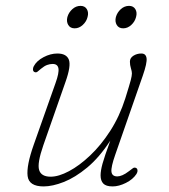

<svg xmlns="http://www.w3.org/2000/svg" viewBox="-20 -644 592 671"><path d="M455.5 -57Q460 -55 460.5 -48.8Q461 -42.5 457 -36Q444.5 -17 420 -4.8Q395.5 7.5 373.5 7.5Q350.5 7.5 341 -2.5Q331.5 -12.5 331.5 -31Q331.5 -47 338.2 -71.8Q345 -96.5 365.5 -152.5Q327 -93.5 284.8 -58.5Q242.5 -23.5 203 -8Q163.5 7.5 132.5 7.5Q81 7.5 76.5 -28.8Q72 -65 98 -138.5L174 -353.5Q187 -389.5 184.2 -405Q181.5 -420.5 164 -420.5Q154.5 -420.5 144.8 -417Q135 -413.5 123 -403.5Q116 -397.5 111 -393.5Q106 -389.5 100 -392.5Q95.5 -395 95.2 -401Q95 -407 98 -412.5Q108 -431.5 132.2 -444.2Q156.5 -457 180.5 -457Q212 -457 220.5 -435.8Q229 -414.5 209 -358L131.5 -136.5Q109.5 -73 116.8 -49.8Q124 -26.5 157 -26.5Q185 -26.5 221.2 -45.8Q257.5 -65 295.2 -100.8Q333 -136.5 365.5 -187Q398 -237.5 418 -300.5Q433 -348.5 437 -364Q441 -379.5 441 -387.5Q441 -394.5 437.5 -405.5Q434 -416.5 434 -428.5Q434 -441.5 446.2 -449.2Q458.5 -457 474 -457Q490 -457 492.2 -440.5Q494.5 -424 479 -379.5L383 -104Q367.5 -60 369.5 -43.8Q371.5 -27.5 390 -27.5Q398 -27.5 408 -31.8Q418 -36 431 -46Q438.5 -51.5 444 -55.8Q449.5 -60 455.5 -57ZM241 -545Q225.5 -545 218.5 -556.8Q211.5 -568.5 215.5 -584.5Q220 -600.5 232.8 -612Q245.5 -623.5 261.5 -623.5Q276.5 -623.5 283.5 -612Q290.5 -600.5 286 -584.5Q282 -568.5 269.2 -556.8Q256.5 -545 241 -545ZM410.5 -545Q395 -545 388 -556.8Q381 -568.5 385 -584.5Q389.5 -600.5 402.2 -612Q415 -623.5 431 -623.5Q446 -623.5 453 -612Q460 -600.5 455.5 -584.5Q451.5 -568.5 438.8 -556.8Q426 -545 410.5 -545Z"/></svg>

Font: Fraunces 9pt S100 Thin
Style: Italic
Weight: 100
Italic angle: -16°
Version: Version 1.000; ttfautohint (v1.8.3)